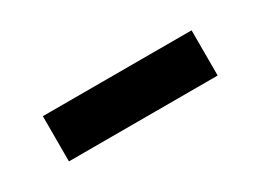

<svg xmlns="http://www.w3.org/2000/svg" viewBox="-20 -488 561 412"><g transform="rotate(-30 260.0 -282.0)"><path d="M75.5 -226.5V-338.5H444V-226.5Z"/></g></svg>

Font: Encode Sans Expanded SemiBold
Style: Regular
Weight: 600
Width: 7
Designer: Multiple Designers
Foundry: Impallari Type
Version: Version 3.000; ttfautohint (v1.8.3) -l 8 -r 50 -G 200 -x 14 